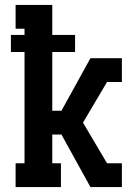

<svg xmlns="http://www.w3.org/2000/svg" viewBox="-20 -755 540 775"><path d="M43 0V-96H79V-545H24V-614H79V-639H43V-735H191V-614H283V-545H191V-308H228L345 -520H472V-424H412L315 -260L412 -96H472V0H345L228 -212H191V-96H226V0Z"/></svg>

Font: Iosevka Curly Slab
Style: Bold
Weight: 700
Monospace: yes
Designer: Belleve Invis
Foundry: Belleve Invis
Version: Version 22.1.2; ttfautohint (v1.8.4)